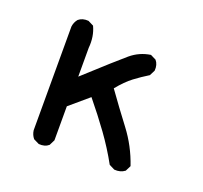

<svg xmlns="http://www.w3.org/2000/svg" viewBox="-86 -545 672 637"><g transform="rotate(20 250.0 -226.5)"><path d="M109.4 -5.9 89.8 -15.6Q80.1 -27.3 78.1 -43V-409.2Q80.1 -424.8 89.8 -436.5Q103.5 -448.2 125 -446.3L144.5 -436.5Q160.2 -403.3 156.2 -362.3V-260.7Q258.8 -354.5 289.1 -379.9Q319.3 -405.3 358.4 -411.1L377.9 -401.4Q389.6 -387.7 387.7 -366.2L377.9 -346.7Q352.5 -331.1 329.1 -313.5Q305.7 -295.9 280.3 -264.6Q319.3 -210 359.4 -157.2Q399.4 -104.5 420.9 -41L411.1 -21.5Q395.5 -9.8 374 -11.7L354.5 -21.5Q327.1 -71.3 293.9 -117.2Q260.7 -163.1 220.7 -211.9L154.3 -155.3V-35.2L144.5 -15.6Q130.9 -3.9 109.4 -5.9Z"/></g></svg>

Font: JasonHandwriting2
Style: Regular
Weight: 400
Version: Version 1.05.10